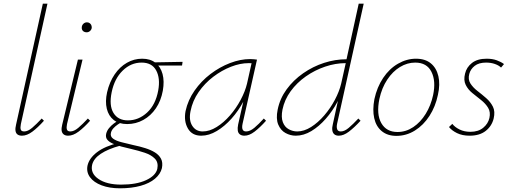

<svg xmlns="http://www.w3.org/2000/svg" viewBox="-20 -731 2775 1040"><path d="M99 4Q84 4 75 -2.5Q66 -9 64 -22.5Q62 -36 67 -56L212 -711H237L93 -59Q89 -39 92.5 -29Q96 -19 111 -19Q131 -19 154 -38.5Q177 -58 206 -89L218 -77Q185 -40 155.5 -18Q126 4 99 4Z M349 4Q334 4 325 -3Q316 -10 314 -23Q312 -36 317 -56L402 -408H427L343 -59Q339 -40 342.5 -29.5Q346 -19 361 -19Q381 -19 404 -38.5Q427 -58 456 -89L468 -77Q435 -40 405.5 -18Q376 4 349 4ZM449 -556Q441 -556 434.5 -559.5Q428 -563 425 -569.5Q422 -576 423 -584Q424 -595 432 -602.5Q440 -610 451 -610Q459 -610 465 -606Q471 -602 474 -596Q477 -590 477 -581Q476 -571 468 -563.5Q460 -556 449 -556Z M630 289Q573 289 530.5 273Q488 257 467.5 229Q447 201 454 166Q463 126 505.5 93.5Q548 61 625 42L631 58Q565 76 526 102Q487 128 479 162Q469 208 513.5 238.5Q558 269 636 269Q719 269 771 245Q823 221 832 184Q839 149 819 128.5Q799 108 764.5 96.5Q730 85 691 76Q664 70 638 63Q612 56 591.5 47Q571 38 561 25.5Q551 13 555 -6Q559 -23 570.5 -37Q582 -51 596 -61.5Q610 -72 621 -79L643 -71Q632 -66 618.5 -57Q605 -48 594.5 -36.5Q584 -25 581 -12Q576 8 592.5 20Q609 32 639 39.5Q669 47 703 55Q737 62 767 71.5Q797 81 819 94.5Q841 108 852 128.5Q863 149 857 180Q849 212 819.5 237Q790 262 741.5 275.5Q693 289 630 289ZM669 -59Q624 -59 596 -81Q568 -103 558.5 -142Q549 -181 560 -231Q573 -287 601 -328Q629 -369 667.5 -391Q706 -413 750 -413Q794 -413 822 -391Q850 -369 860.5 -330Q871 -291 862 -240Q852 -185 824.5 -144.5Q797 -104 756.5 -81.5Q716 -59 669 -59ZM673 -79Q731 -79 777 -121.5Q823 -164 837 -241Q849 -307 826 -349.5Q803 -392 747 -392Q689 -392 644.5 -348.5Q600 -305 585 -232Q570 -160 594.5 -119.5Q619 -79 673 -79ZM966 -376H819L803 -393L969 -396Z M1070 4Q1020 4 997.5 -35.5Q975 -75 985 -129Q998 -189 1034 -240.5Q1070 -292 1120 -330Q1170 -368 1226 -389.5Q1282 -411 1335 -411Q1346 -411 1355 -410Q1364 -409 1372 -408L1294 -61Q1285 -19 1313 -19Q1334 -19 1357.5 -38.5Q1381 -58 1409 -89L1421 -77Q1388 -40 1359 -18Q1330 4 1304 4Q1289 4 1279.5 -3Q1270 -10 1268 -23.5Q1266 -37 1270 -57L1312 -243L1335 -277Q1324 -229 1297.5 -179.5Q1271 -130 1234 -88.5Q1197 -47 1154.5 -21.5Q1112 4 1070 4ZM1078 -19Q1115 -19 1153.5 -43Q1192 -67 1225.5 -105.5Q1259 -144 1283.5 -190Q1308 -236 1318 -278L1345 -399L1358 -386Q1353 -388 1344 -388.5Q1335 -389 1327 -389Q1281 -389 1231 -369.5Q1181 -350 1135 -315Q1089 -280 1056 -232.5Q1023 -185 1012 -129Q1002 -80 1021.5 -49.5Q1041 -19 1078 -19Z M1582 4Q1553 4 1526.5 -10.5Q1500 -25 1487 -56.5Q1474 -88 1484 -137Q1496 -197 1532.5 -247Q1569 -297 1622 -334Q1675 -371 1735.5 -390.5Q1796 -410 1857 -410L1923 -711H1950L1806 -61Q1802 -42 1806.5 -30.5Q1811 -19 1826 -19Q1846 -19 1869 -38.5Q1892 -58 1921 -89L1933 -77Q1899 -40 1870 -18Q1841 4 1815 4Q1800 4 1791 -3.5Q1782 -11 1780 -25.5Q1778 -40 1783 -59L1823 -243L1846 -277Q1834 -229 1807.5 -179Q1781 -129 1744.5 -87.5Q1708 -46 1666.5 -21Q1625 4 1582 4ZM1590 -19Q1627 -19 1665 -43Q1703 -67 1736.5 -106Q1770 -145 1794 -190.5Q1818 -236 1828 -278L1855 -399L1865 -389H1852Q1797 -389 1741 -370Q1685 -351 1636.5 -317Q1588 -283 1554.5 -237Q1521 -191 1510 -137Q1502 -96 1512 -69.5Q1522 -43 1544 -31Q1566 -19 1590 -19Z M2127 5Q2079 5 2048 -20.5Q2017 -46 2007 -91Q1997 -136 2008 -194Q2022 -259 2055.5 -309Q2089 -359 2136 -386Q2183 -413 2233 -413Q2283 -413 2313.5 -388Q2344 -363 2354.5 -318.5Q2365 -274 2352 -217Q2339 -154 2306.5 -103.5Q2274 -53 2227.5 -24Q2181 5 2127 5ZM2133 -16Q2179 -16 2218.5 -42.5Q2258 -69 2286 -114.5Q2314 -160 2326 -216Q2342 -292 2317 -342Q2292 -392 2229 -392Q2186 -392 2146.5 -368Q2107 -344 2077.5 -299.5Q2048 -255 2035 -195Q2018 -112 2045.5 -64Q2073 -16 2133 -16Z M2524 4Q2484 4 2455.5 -10Q2427 -24 2412 -43L2430 -60Q2444 -42 2469.5 -29.5Q2495 -17 2528 -17Q2571 -17 2597.5 -39Q2624 -61 2631 -92Q2638 -124 2624 -147Q2610 -170 2586 -189Q2562 -208 2538.5 -227Q2515 -246 2502.5 -271.5Q2490 -297 2499 -332Q2507 -367 2536.5 -390Q2566 -413 2616 -413Q2647 -413 2670.5 -404.5Q2694 -396 2710 -384L2694 -365Q2682 -377 2660.5 -384.5Q2639 -392 2613 -392Q2574 -392 2551.5 -374.5Q2529 -357 2522 -331Q2514 -301 2528 -279Q2542 -257 2566 -238.5Q2590 -220 2613.5 -199.5Q2637 -179 2650 -153Q2663 -127 2654 -89Q2644 -48 2611 -22Q2578 4 2524 4Z"/></svg>

Font: Ysabeau Office Thin
Style: Italic
Weight: 250
Italic angle: -12°
Designer: Christian Thalmann (Catharsis Fonts)
Version: Version 2.001;gftools[0.9.30]; featfreeze: tnum,lnum,ss02